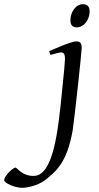

<svg xmlns="http://www.w3.org/2000/svg" viewBox="-208 -655 473 919"><path d="M189 -635C154 -635 129 -596 129 -558C129 -535 139 -524 160 -524C192 -524 221 -559 221 -600C221 -617 215 -635 189 -635ZM156 -457C132 -457 32 -412 27 -410L34 -392C40 -393 73 -404 83 -404C97 -404 103 -398 103 -371C103 -362 98 -301 89 -219C70 -25 47 187 -47 187H-48C-104 187 -126 147 -134 147C-146 147 -188 188 -188 207C-188 222 -135 244 -102 244C-80 244 -27 234 8 207C61 165 113 123 140 -32C149 -91 183 -406 183 -425C183 -447 178 -457 156 -457Z"/></svg>

Font: Temporarium
Style: Italic
Weight: 400
Italic angle: -7°
Version: Version 1.1